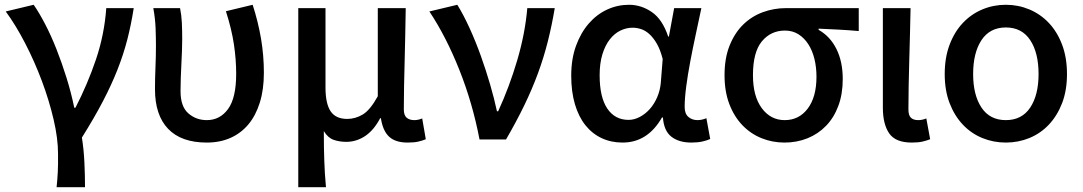

<svg xmlns="http://www.w3.org/2000/svg" viewBox="-20 -584 4536 804"><path d="M217 200Q219 182 220 167Q221 152 222 136.5Q223 121 223 102.5Q223 84 223 59Q223 -4 204.5 -83.5Q186 -163 155.5 -244.5Q125 -326 85.5 -402.5Q46 -479 4 -536L121 -564Q144 -531 169 -483Q194 -435 216.5 -378Q239 -321 258.5 -258.5Q278 -196 291 -133H296Q347 -232 382 -335.5Q417 -439 425 -550H540Q529 -480 513 -418Q497 -356 472 -292.5Q447 -229 411 -160Q375 -91 323 -8Q331 43 333.5 97.5Q336 152 336 200Z M846 13Q739 13 684 -44.5Q629 -102 629 -210Q629 -256 631 -301.5Q633 -347 633 -394Q633 -427 631.5 -466.5Q630 -506 622 -550H734Q740 -521 741.5 -489Q743 -457 743 -419Q743 -398 742 -371Q741 -344 739.5 -315Q738 -286 737 -257Q736 -228 736 -202Q736 -138 768.5 -109.5Q801 -81 846 -81Q901 -81 935 -127.5Q969 -174 969 -275Q969 -335 959.5 -398.5Q950 -462 926 -537L1038 -564Q1061 -493 1073 -422.5Q1085 -352 1085 -279Q1085 -209 1068 -154.5Q1051 -100 1020 -63Q989 -26 945 -6.5Q901 13 846 13Z M1229 -550H1343V-218Q1343 -150 1364.5 -118Q1386 -86 1434 -86Q1468 -86 1499 -104.5Q1530 -123 1562 -181V-550H1679Q1678 -496 1677 -440Q1676 -384 1674.5 -329.5Q1673 -275 1672 -223Q1671 -171 1671 -126Q1671 -101 1683 -91Q1695 -81 1715 -81Q1731 -81 1748 -88L1763 -1Q1749 5 1731.5 9Q1714 13 1687 13Q1636 13 1609.5 -11.5Q1583 -36 1575 -89H1572Q1545 -38 1508.5 -14Q1472 10 1430 10Q1401 10 1377 1.5Q1353 -7 1336 -35Q1336 3 1336.5 32.5Q1337 62 1338 89Q1339 116 1340.5 142.5Q1342 169 1345 200H1229Z M1988 0Q1959 -152 1903.5 -291.5Q1848 -431 1778 -536L1895 -564Q1921 -522 1946.5 -466Q1972 -410 1993.5 -350Q2015 -290 2032.5 -230Q2050 -170 2061 -118H2066Q2113 -220 2146 -332Q2179 -444 2188 -550H2303Q2291 -478 2274 -410.5Q2257 -343 2232.5 -276.5Q2208 -210 2175 -142Q2142 -74 2099 0Z M2587 13Q2539 13 2499.5 -5.5Q2460 -24 2431.5 -59.5Q2403 -95 2387.5 -147.5Q2372 -200 2372 -267Q2372 -337 2392 -392Q2412 -447 2445.5 -485.5Q2479 -524 2522.5 -544Q2566 -564 2614 -564Q2665 -564 2709.5 -533.5Q2754 -503 2778 -431H2781L2803 -550H2917Q2906 -498 2893.5 -440Q2881 -382 2870.5 -326.5Q2860 -271 2853.5 -221.5Q2847 -172 2847 -136Q2847 -108 2862.5 -94.5Q2878 -81 2901 -81Q2919 -81 2938 -89L2954 -2Q2941 4 2921.5 8.5Q2902 13 2875 13Q2823 13 2791.5 -11.5Q2760 -36 2756 -92H2752Q2692 13 2587 13ZM2612 -82Q2636 -82 2659.5 -94.5Q2683 -107 2701.5 -128Q2720 -149 2732 -177Q2744 -205 2747 -236L2755 -337Q2745 -376 2730.5 -401Q2716 -426 2699.5 -441Q2683 -456 2665 -462Q2647 -468 2629 -468Q2603 -468 2578 -456Q2553 -444 2533.5 -419Q2514 -394 2502.5 -356.5Q2491 -319 2491 -269Q2491 -177 2523 -129.5Q2555 -82 2612 -82Z M3265 13Q3214 13 3168.5 -5.5Q3123 -24 3088.5 -60Q3054 -96 3034 -148.5Q3014 -201 3014 -269Q3014 -341 3035.5 -394Q3057 -447 3092.5 -481.5Q3128 -516 3174.5 -533Q3221 -550 3271 -550H3576V-454Q3530 -458 3491.5 -460Q3453 -462 3408 -464V-459Q3456 -432 3482.5 -379Q3509 -326 3509 -253Q3509 -190 3490.5 -140.5Q3472 -91 3439 -57Q3406 -23 3361.5 -5Q3317 13 3265 13ZM3266 -81Q3326 -81 3362.5 -129.5Q3399 -178 3399 -263Q3399 -302 3390.5 -337Q3382 -372 3365 -398.5Q3348 -425 3323.5 -440.5Q3299 -456 3267 -456Q3208 -456 3170.5 -411Q3133 -366 3133 -269Q3133 -181 3170 -131Q3207 -81 3266 -81Z M3798 13Q3730 13 3703.5 -25.5Q3677 -64 3677 -133V-550H3793Q3792 -496 3790.5 -440Q3789 -384 3787.5 -329.5Q3786 -275 3785 -223Q3784 -171 3784 -126Q3784 -101 3794.5 -91Q3805 -81 3825 -81Q3842 -81 3859 -88L3875 -1Q3860 5 3842.5 9Q3825 13 3798 13Z M4192 13Q4140 13 4093.5 -6Q4047 -25 4012 -62Q3977 -99 3956.5 -152Q3936 -205 3936 -274Q3936 -343 3956.5 -397Q3977 -451 4012 -488Q4047 -525 4093.5 -544.5Q4140 -564 4192 -564Q4244 -564 4290.5 -544.5Q4337 -525 4372 -488Q4407 -451 4427.5 -397Q4448 -343 4448 -274Q4448 -205 4427.5 -152Q4407 -99 4372 -62Q4337 -25 4290.5 -6Q4244 13 4192 13ZM4192 -81Q4259 -81 4294 -133.5Q4329 -186 4329 -274Q4329 -363 4294 -416Q4259 -469 4192 -469Q4125 -469 4090 -416Q4055 -363 4055 -274Q4055 -186 4090 -133.5Q4125 -81 4192 -81Z"/></svg>

Font: Kinto Sans Med
Style: Regular
Weight: 500
Designer: Authors: Ryoko NISHIZUKA  (kana & ideographs); Paul D. Hunt (Latin, Greek & Cyrillic); Wenlong ZHANG  (bopomofo); Sandol
Foundry: Adobe Systems Incorporated, ookami Inc.
Version: Version 0.001